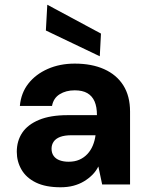

<svg xmlns="http://www.w3.org/2000/svg" viewBox="-20 -780 628 812"><path d="M236 12Q173 12 132 -8Q91 -28 71 -62.5Q51 -97 51 -138Q51 -184 74 -218.5Q97 -253 145 -273Q193 -293 266 -293H390Q390 -328 380 -351Q370 -374 349.5 -386Q329 -398 296 -398Q259 -398 232.5 -381.5Q206 -365 200 -332H64Q69 -387 100 -426.5Q131 -466 182 -488.5Q233 -511 296 -511Q368 -511 420.5 -487.5Q473 -464 501.5 -419Q530 -374 530 -308V0H412L396 -76Q386 -56 370.5 -40.5Q355 -25 335 -13Q315 -1 290.5 5.5Q266 12 236 12ZM270 -96Q296 -96 315.5 -104.5Q335 -113 349.5 -128.5Q364 -144 372.5 -164.5Q381 -185 384 -208H282Q253 -208 234.5 -201Q216 -194 207 -181Q198 -168 198 -151Q198 -133 207 -120.5Q216 -108 232.5 -102Q249 -96 270 -96ZM402 -542 174 -651 180 -760 407 -638Z"/></svg>

Font: DM Sans 20pt ExtraBold
Style: Regular
Weight: 800
Version: Version 4.004;gftools[0.9.30]